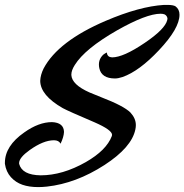

<svg xmlns="http://www.w3.org/2000/svg" viewBox="-20 -673 752 783"><path d="M416 -459Q416 -458 416 -457Q418 -440 437 -439Q483 -439 570 -498Q653 -554 662 -591Q663 -595 663 -597Q662 -608 652 -614Q645 -617 635 -617Q577 -617 457 -549Q326 -474 285 -408Q271 -386 271 -369Q271 -368 271 -367Q273 -328 345 -296Q360 -290 394 -276Q485 -241 512 -214Q534 -190 534 -163Q534 -154 532 -145Q517 -72 406 0Q290 75 171 88Q152 90 136 90Q99 90 71.5 80.5Q44 71 24.5 49.5Q5 28 0 -5Q0 -7 0 -9Q0 -78 79 -133Q138 -175 192 -175Q240 -173 241 -135Q240 -114 227 -87Q220 -101 200 -101Q157 -101 101 -61Q59 -31 58 -9Q58 -6 58 -5Q70 41 146 42Q235 42 330 -12Q414 -60 436 -118Q437 -121 437 -123Q437 -143 366 -174Q258 -220 236 -232Q145 -284 144 -343Q145 -368 158 -394Q217 -505 411 -588Q549 -647 649 -653Q657 -653 662 -653Q687 -653 696 -647Q712 -635 712 -613Q712 -557 628 -468Q548 -383 480 -359Q462 -353 449 -353Q394 -353 385 -395Q378 -428 401 -450Q409 -456 416 -459Z"/></svg>

Font: Sagha
Style: Regular
Weight: 400
Designer: MUHAMMAD YONI
Version: Version 001.000